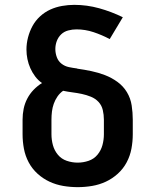

<svg xmlns="http://www.w3.org/2000/svg" viewBox="-20 -763 640 791"><path d="M300 8Q270 8 240.5 3Q211 -2 184 -14.5Q157 -27 134.5 -47.5Q112 -68 98 -94.5Q84 -121 78.5 -150.5Q73 -180 73 -210V-270Q73 -293 77.5 -315Q82 -337 92.5 -357Q103 -377 118.5 -393Q134 -409 153 -421Q137 -432 125 -448Q113 -464 105 -482Q97 -500 93 -519.5Q89 -539 89 -559Q89 -584 95.5 -609Q102 -634 114 -656Q126 -678 145 -695.5Q164 -713 187 -723.5Q210 -734 235.5 -738.5Q261 -743 286 -743Q338 -743 388.5 -729Q439 -715 486 -692L432 -602Q400 -619 365.5 -630.5Q331 -642 295 -642Q278 -642 261 -637.5Q244 -633 232 -621.5Q220 -610 214 -594Q208 -578 208 -561Q208 -544 214 -527.5Q220 -511 233.5 -500.5Q247 -490 264 -486.5Q281 -483 297 -481L299 -480Q328 -476 356.5 -470Q385 -464 412.5 -453.5Q440 -443 464 -425.5Q488 -408 503 -383Q518 -358 522.5 -328.5Q527 -299 527 -270V-210Q527 -180 521.5 -150.5Q516 -121 502 -94.5Q488 -68 465.5 -47.5Q443 -27 416 -14.5Q389 -2 359.5 3Q330 8 300 8ZM300 -93Q323 -93 345 -100.5Q367 -108 381.5 -125.5Q396 -143 402 -165Q408 -187 408 -210V-270Q408 -290 403.5 -309.5Q399 -329 386 -343Q373 -357 354.5 -364.5Q336 -372 317 -376Q298 -380 278.5 -382.5Q259 -385 240 -389Q226 -379 216.5 -365Q207 -351 201.5 -335.5Q196 -320 194 -303.5Q192 -287 192 -270V-210Q192 -187 198 -165Q204 -143 218.5 -125.5Q233 -108 255 -100.5Q277 -93 300 -93Z"/></svg>

Font: Iosevka Book
Style: Bold
Weight: 700
Designer: Belleve Invis
Foundry: Belleve Invis
Version: Version 28.0.7; ttfautohint (v1.8.3)